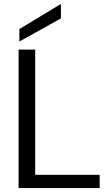

<svg xmlns="http://www.w3.org/2000/svg" viewBox="-20 -951 565 971"><path d="M484 0V-67H158V-700H74V0ZM78 -741 288 -858V-931L78 -804Z"/></svg>

Font: Rootstock Sans Body
Style: Regular
Weight: 400
Designer: Colophon Foundry, Jonny Pinhorn
Foundry: Colophon Foundry
Version: Version 1.200;FEAKit 1.0